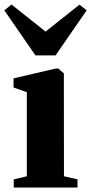

<svg xmlns="http://www.w3.org/2000/svg" viewBox="-42 -846 412 866"><path d="M20 0V-37L79 -51V-430L19 -451.5V-492.5L209.5 -537H221L246 -515L246.5 -51L307.5 -37V0ZM118 -596 -22.5 -799.5 10 -825.5 163.5 -703.5 316.5 -825 349 -799.5 208.5 -596Z"/></svg>

Font: Merriweather 96pt Black
Style: Regular
Weight: 900
Version: Version 2.100